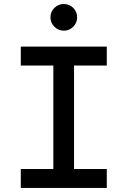

<svg xmlns="http://www.w3.org/2000/svg" viewBox="-20 -922 626 942"><path d="M241.7 0V-693.4H343.3V0ZM82 0V-92.8H503.9V0ZM82 -600.6V-693.4H503.9V-600.6ZM293 -771.5Q266.1 -771.5 246.8 -790.8Q227.5 -810.1 227.5 -836.9Q227.5 -864.3 246.8 -883.3Q266.1 -902.3 293 -902.3Q320.3 -902.3 339.4 -883.3Q358.4 -864.3 358.4 -836.9Q358.4 -810.1 339.4 -790.8Q320.3 -771.5 293 -771.5Z"/></svg>

Font: Cascadia Mono
Style: Regular
Weight: 400
Monospace: yes
Designer: Aaron Bell
Foundry: Saja Typeworks
Version: Version 2404.023